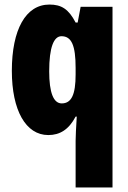

<svg xmlns="http://www.w3.org/2000/svg" viewBox="-20 -583 564 843"><path d="M312 35V240H474V-553H334L321 -484H312C281 -544 249 -563 197 -563C93 -563 32 -453 32 -272C32 -99 93 10 192 10C243 10 282 -14 312 -71H317C314 -21 312 14 312 35ZM251 -129C215 -129 196 -176 196 -270C196 -375 216 -424 250 -424C294 -424 312 -384 312 -285V-256C312 -168 294 -129 251 -129Z"/></svg>

Font: Noto Sans Devanagari ExtraCondensed Black
Style: Regular
Weight: 900
Width: 2
Designer: Jelle Bosma - Monotype Design Team
Foundry: Monotype Imaging Inc.
Version: Version 2.004